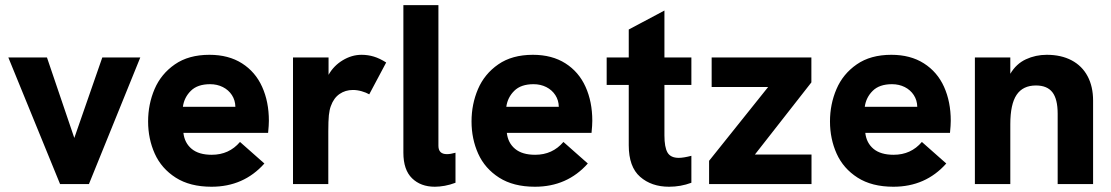

<svg xmlns="http://www.w3.org/2000/svg" viewBox="-20 -717 4330 748"><path d="M12.5 -493H163L269.5 -179.5L378.5 -493H526.5L326.5 0H214Z M557 -244Q557 -311 582.2 -370Q607.5 -429 661.2 -466.2Q715 -503.5 796 -503.5Q870.5 -503.5 922.8 -470.2Q975 -437 1001.2 -378.8Q1027.5 -320.5 1027.5 -246.5Q1027.5 -229 1024.5 -199.5H694.5Q699 -160 726.8 -137Q754.5 -114 805 -114Q872.5 -114 915 -164L1010 -80Q929.5 10.5 804 10.5Q720 10.5 664.5 -25Q609 -60.5 583 -118.2Q557 -176 557 -244ZM897 -301Q896.5 -326.5 883.5 -346.5Q870.5 -366.5 848.2 -377.8Q826 -389 798.5 -389Q749.5 -389 723.5 -363.2Q697.5 -337.5 692.5 -301Z M1121.5 -493H1260V-425.5Q1280 -461 1315.2 -482.2Q1350.5 -503.5 1388.5 -503.5Q1413.5 -503.5 1436.5 -496.5Q1459.5 -489.5 1484.5 -473.5L1418.5 -349.5Q1406.5 -356.5 1389 -361.5Q1371.5 -366.5 1355 -366.5Q1325.5 -366.5 1302.8 -350.8Q1280 -335 1269 -304Q1263.5 -289.5 1261.2 -267.8Q1259 -246 1259 -205.5V0H1121.5Z M1551.5 -122V-697H1688V-149Q1688 -116.5 1721 -116.5Q1735.5 -116.5 1754.5 -122V-5Q1733.5 3 1712.5 6.8Q1691.5 10.5 1674 10.5Q1619 10.5 1585.2 -22.5Q1551.5 -55.5 1551.5 -122Z M1817 -244Q1817 -311 1842.2 -370Q1867.5 -429 1921.2 -466.2Q1975 -503.5 2056 -503.5Q2130.5 -503.5 2182.8 -470.2Q2235 -437 2261.2 -378.8Q2287.5 -320.5 2287.5 -246.5Q2287.5 -229 2284.5 -199.5H1954.5Q1959 -160 1986.8 -137Q2014.5 -114 2065 -114Q2132.5 -114 2175 -164L2270 -80Q2189.5 10.5 2064 10.5Q1980 10.5 1924.5 -25Q1869 -60.5 1843 -118.2Q1817 -176 1817 -244ZM2157 -301Q2156.5 -326.5 2143.5 -346.5Q2130.5 -366.5 2108.2 -377.8Q2086 -389 2058.5 -389Q2009.5 -389 1983.5 -363.2Q1957.5 -337.5 1952.5 -301Z M2429.5 -151V-386H2343.5V-493H2429.5V-602L2568.5 -676V-493H2673.5V-386H2568.5V-189.5Q2568.5 -143.5 2580.5 -122.8Q2592.5 -102 2624.5 -102Q2642.5 -102 2673.5 -110V-5Q2632 10.5 2586.5 10.5Q2518 10.5 2473.8 -28.2Q2429.5 -67 2429.5 -151Z M2742.5 -90.5 2972.5 -378H2752.5V-493H3141V-396L2921 -115H3141.5V0H2742.5Z M3213.5 -244Q3213.5 -311 3238.8 -370Q3264 -429 3317.8 -466.2Q3371.5 -503.5 3452.5 -503.5Q3527 -503.5 3579.2 -470.2Q3631.5 -437 3657.8 -378.8Q3684 -320.5 3684 -246.5Q3684 -229 3681 -199.5H3351Q3355.5 -160 3383.2 -137Q3411 -114 3461.5 -114Q3529 -114 3571.5 -164L3666.5 -80Q3586 10.5 3460.5 10.5Q3376.5 10.5 3321 -25Q3265.5 -60.5 3239.5 -118.2Q3213.5 -176 3213.5 -244ZM3553.5 -301Q3553 -326.5 3540 -346.5Q3527 -366.5 3504.8 -377.8Q3482.5 -389 3455 -389Q3406 -389 3380 -363.2Q3354 -337.5 3349 -301Z M3778 -493H3916V-429.5Q3939 -468.5 3976.8 -486Q4014.5 -503.5 4058 -503.5Q4114 -503.5 4154.8 -482Q4195.5 -460.5 4217 -420.2Q4238.5 -380 4238.5 -325V0H4100.5V-274Q4100.5 -331 4080 -357.5Q4059.5 -384 4016 -384Q3965 -384 3940.5 -347.5Q3916 -311 3916 -233V0H3778Z"/></svg>

Font: HK Grotesk ExtraBold
Style: Regular
Weight: 800
Designer: Alfredo Marco Pradil
Foundry: Hanken Design Co.
Version: Version 3.001